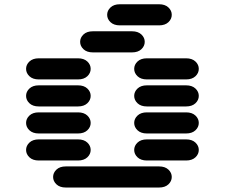

<svg xmlns="http://www.w3.org/2000/svg" viewBox="-20 -881 1040 888"><path d="M284.2 -13.7H715.8Q743.2 -13.7 758.8 -28.3Q774.4 -43 774.4 -62.5Q774.4 -82 758.8 -96.7Q743.2 -111.3 715.8 -111.3H284.2Q256.8 -111.3 241.2 -96.7Q225.6 -82 225.6 -62.5Q225.6 -43 241.2 -28.3Q256.8 -13.7 284.2 -13.7ZM159.2 -138.7H340.8Q368.2 -138.7 383.8 -153.3Q399.4 -168 399.4 -187.5Q399.4 -207 383.8 -221.7Q368.2 -236.3 340.8 -236.3H159.2Q131.8 -236.3 116.2 -221.7Q100.6 -207 100.6 -187.5Q100.6 -168 116.2 -153.3Q131.8 -138.7 159.2 -138.7ZM659.2 -138.7H840.8Q868.2 -138.7 883.8 -153.3Q899.4 -168 899.4 -187.5Q899.4 -207 883.8 -221.7Q868.2 -236.3 840.8 -236.3H659.2Q631.8 -236.3 616.2 -221.7Q600.6 -207 600.6 -187.5Q600.6 -168 616.2 -153.3Q631.8 -138.7 659.2 -138.7ZM159.2 -263.7H340.8Q368.2 -263.7 383.8 -278.3Q399.4 -293 399.4 -312.5Q399.4 -332 383.8 -346.7Q368.2 -361.3 340.8 -361.3H159.2Q131.8 -361.3 116.2 -346.7Q100.6 -332 100.6 -312.5Q100.6 -293 116.2 -278.3Q131.8 -263.7 159.2 -263.7ZM659.2 -263.7H840.8Q868.2 -263.7 883.8 -278.3Q899.4 -293 899.4 -312.5Q899.4 -332 883.8 -346.7Q868.2 -361.3 840.8 -361.3H659.2Q631.8 -361.3 616.2 -346.7Q600.6 -332 600.6 -312.5Q600.6 -293 616.2 -278.3Q631.8 -263.7 659.2 -263.7ZM159.2 -388.7H340.8Q368.2 -388.7 383.8 -403.3Q399.4 -418 399.4 -437.5Q399.4 -457 383.8 -471.7Q368.2 -486.3 340.8 -486.3H159.2Q131.8 -486.3 116.2 -471.7Q100.6 -457 100.6 -437.5Q100.6 -418 116.2 -403.3Q131.8 -388.7 159.2 -388.7ZM659.2 -388.7H840.8Q868.2 -388.7 883.8 -403.3Q899.4 -418 899.4 -437.5Q899.4 -457 883.8 -471.7Q868.2 -486.3 840.8 -486.3H659.2Q631.8 -486.3 616.2 -471.7Q600.6 -457 600.6 -437.5Q600.6 -418 616.2 -403.3Q631.8 -388.7 659.2 -388.7ZM159.2 -513.7H340.8Q368.2 -513.7 383.8 -528.3Q399.4 -543 399.4 -562.5Q399.4 -582 383.8 -596.7Q368.2 -611.3 340.8 -611.3H159.2Q131.8 -611.3 116.2 -596.7Q100.6 -582 100.6 -562.5Q100.6 -543 116.2 -528.3Q131.8 -513.7 159.2 -513.7ZM659.2 -513.7H840.8Q868.2 -513.7 883.8 -528.3Q899.4 -543 899.4 -562.5Q899.4 -582 883.8 -596.7Q868.2 -611.3 840.8 -611.3H659.2Q631.8 -611.3 616.2 -596.7Q600.6 -582 600.6 -562.5Q600.6 -543 616.2 -528.3Q631.8 -513.7 659.2 -513.7ZM409.2 -638.7H590.8Q618.2 -638.7 633.8 -653.3Q649.4 -668 649.4 -687.5Q649.4 -707 633.8 -721.7Q618.2 -736.3 590.8 -736.3H409.2Q381.8 -736.3 366.2 -721.7Q350.6 -707 350.6 -687.5Q350.6 -668 366.2 -653.3Q381.8 -638.7 409.2 -638.7ZM534.2 -763.7H715.8Q743.2 -763.7 758.8 -778.3Q774.4 -793 774.4 -812.5Q774.4 -832 758.8 -846.7Q743.2 -861.3 715.8 -861.3H534.2Q506.8 -861.3 491.2 -846.7Q475.6 -832 475.6 -812.5Q475.6 -793 491.2 -778.3Q506.8 -763.7 534.2 -763.7Z"/></svg>

Font: Sixtyfour
Style: Regular
Weight: 400
Designer: Jens Kutilek
Foundry: Jens Kutilek
Version: Version 2.001